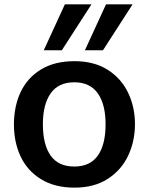

<svg xmlns="http://www.w3.org/2000/svg" viewBox="-20 -847 683 882"><path d="M44 0ZM44 -275Q44 -359 75 -424.5Q106 -490 168.5 -528Q231 -566 322 -566Q412 -566 474.5 -526.5Q537 -487 568.5 -421Q600 -355 600 -277Q600 -198 568.5 -131.5Q537 -65 474.5 -25Q412 15 322 15Q232 15 169 -23.5Q106 -62 75 -127.5Q44 -193 44 -275ZM465 -276Q465 -368 429 -418.5Q393 -469 321 -469Q249 -469 213 -418.5Q177 -368 177 -276Q177 -183 212.5 -132.5Q248 -82 321 -82Q394 -82 429.5 -132.5Q465 -183 465 -276ZM278 -827H400L264 -616H181ZM467 -827H589L453 -616H370Z"/></svg>

Font: MartelSansBold
Style: Bold
Weight: 700
Designer: Dan Reynolds and Mathieu Réguer
Foundry: Dan Reynolds and Mathieu Réguer
Version: Version 1.002; ttfautohint (v1.1) -l 5 -r 5 -G 72 -x 0 -D la